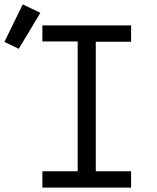

<svg xmlns="http://www.w3.org/2000/svg" viewBox="-93 -850 713 870"><path d="M99 0V-74H259V-662H99V-735H501V-661H341V-74H501V0ZM-8 -629 -73 -660 10 -830 90 -792Z"/></svg>

Font: Iosevka Curly Slab Extended
Style: Regular
Weight: 400
Width: 7
Monospace: yes
Designer: Belleve Invis
Foundry: Belleve Invis
Version: Version 11.1.0; ttfautohint (v1.8.3)